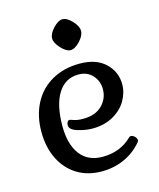

<svg xmlns="http://www.w3.org/2000/svg" viewBox="-104 -740 687 828"><g transform="rotate(-15 239.5 -326.0)"><path d="M189 -596Q189 -617 211.5 -641Q234 -665 253 -665Q273 -665 295.5 -641Q318 -617 318 -596Q318 -575 295.5 -551Q273 -527 253 -527Q235 -527 212 -551.5Q189 -576 189 -596ZM40 -219Q40 -291 69 -346Q98 -401 151.5 -431Q205 -461 275 -461Q349 -461 389.5 -422Q430 -383 430 -328Q430 -290 409.5 -255Q389 -220 349.5 -198Q310 -176 257 -176Q227 -176 192 -186.5Q157 -197 157 -218Q157 -226 161 -232Q165 -238 170 -238Q173 -238 188.5 -232.5Q204 -227 229 -227Q284 -227 314 -257Q344 -287 344 -329Q344 -365 320.5 -391Q297 -417 258 -417Q199 -417 166.5 -365.5Q134 -314 134 -219Q134 -138 168.5 -92.5Q203 -47 268 -47Q348 -47 400 -99Q403 -102 408 -102Q416 -102 424.5 -94Q433 -86 433 -77Q433 -74 431 -71.5Q429 -69 429 -68Q395 -28 348.5 -7.5Q302 13 249 13Q186 13 139 -16Q92 -45 66 -97.5Q40 -150 40 -219Z"/></g></svg>

Font: Kurale
Style: Regular
Weight: 400
Designer: Eduardo Rodriguez Tunni
Foundry: Eduardo Rodriguez Tunni
Version: Version 2.000